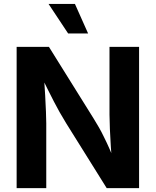

<svg xmlns="http://www.w3.org/2000/svg" viewBox="-20 -969 802 989"><path d="M65.7 -727.5H232.1L461.8 -359.2Q476.6 -335.4 489.9 -312.2Q503.2 -288.9 515.6 -263Q546.7 -201.3 572 -132.9H556.7Q553.4 -170.5 550.7 -216.9Q547.9 -260 546 -305Q544 -349.9 544 -378.3V-727.5H696.4V0H529.6L321 -333.9Q284.3 -393.7 258.5 -444.3Q243.8 -472.4 225.7 -509Q207.6 -545.6 186.9 -587.5H205.8Q210.2 -522.4 212.7 -476.8Q215.1 -432.1 216.7 -393.9Q218.3 -355.6 218.3 -334.4V0H65.7ZM230.1 -948.7H366L433.8 -796.7H330.9Z"/></svg>

Font: Raveo Variable
Style: Regular
Weight: 400
Designer: Jakub Foglar, Rasmus Andersson (Inter)
Foundry: Jakubfoglar.com
Version: Version 1.000;Glyphs 3.2.3 (3260)